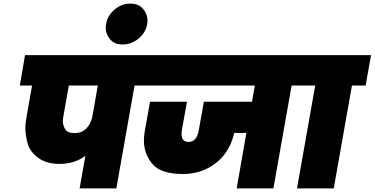

<svg xmlns="http://www.w3.org/2000/svg" viewBox="-20 -1046 2080 1066"><path d="M803 -571H727L626 0H422L454 -181Q395 -136 310 -136Q237 -136 191 -170.5Q145 -205 133 -251Q121 -297 121 -333Q121 -365 128 -401L158 -571H90L119 -740H832ZM523 -571H362L332 -401Q329 -387 329 -374Q329 -350 342 -328.5Q355 -307 394 -307Q434 -307 459.5 -333Q485 -359 493 -400Z M797 -912Q789 -865 749.5 -832Q710 -799 662 -799Q615 -799 591 -828Q567 -857 567 -890Q567 -900 569 -912Q577 -960 616 -993Q655 -1026 702 -1026Q750 -1026 774.5 -996.5Q799 -967 799 -933Q799 -923 797 -912Z M1675 -571H1599L1498 0H1294L1348 -308H1280Q1266 -241 1226.5 -189.5Q1187 -138 1127.5 -109Q1068 -80 995 -80Q872 -80 825.5 -136.5Q779 -193 779 -265Q779 -290 784 -319L813 -481H1018L990 -325Q988 -313 988 -302Q988 -258 1027 -258Q1073 -258 1084 -325L1112 -481H1379L1395 -571H781L811 -740H1705Z M1629 0 1730 -571H1653L1683 -740H2040L2010 -571H1934L1833 0Z"/></svg>

Font: Fz Poppins Black
Style: Italic
Weight: 900
Italic angle: -10°
Designer: Ninad Kale (Devanagari), Jonny Pinhorn (Latin)
Foundry: Indian Type Foundry
Version: Vit hóa bi Vntype.Com & FontZin.Com